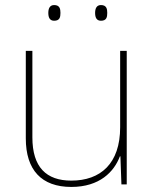

<svg xmlns="http://www.w3.org/2000/svg" viewBox="-20 -729 613 759"><path d="M171 -678C171 -661 176 -647 194 -647C216 -647 219 -661 219 -678C219 -694 216 -709 194 -709C176 -709 171 -694 171 -678ZM356 -678C356 -661 361 -647 379 -647C401 -647 404 -661 404 -678C404 -694 401 -709 379 -709C361 -709 356 -694 356 -678ZM481 -528H455V-226C455 -82 377 -15 262 -15C163 -15 108 -68 108 -186V-528H82V-182C82 -57 144 10 262 10C374 10 431 -50 454 -111H456L460 0H481Z"/></svg>

Font: Noto Sans Gurmukhi UI Thin
Style: Regular
Weight: 100
Designer: Jelle Bosma - Monotype Design Team
Foundry: Monotype Imaging Inc.
Version: Version 2.004